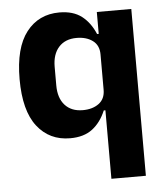

<svg xmlns="http://www.w3.org/2000/svg" viewBox="-52 -574 705 821"><g transform="rotate(-5 300.0 -164.0)"><path d="M393 -94H386Q365 -44 328.5 -16Q292 12 233 12Q144 12 91.5 -55.5Q39 -123 39 -258Q39 -393 91.5 -460.5Q144 -528 233 -528Q292 -528 328.5 -500Q365 -472 386 -422H393V-516H541V200H393ZM393 -182V-334Q393 -373 366 -393Q339 -413 297 -413Q248 -413 220.5 -382.5Q193 -352 193 -298V-218Q193 -164 220.5 -133.5Q248 -103 297 -103Q339 -103 366 -123Q393 -143 393 -182Z"/></g></svg>

Font: iA Writer Quattro V
Style: Regular
Weight: 400
Designer: Mike Abbink, Paul van der Laan, Pieter van Rosmalen, Oliver Reichenstein
Foundry: Information Architects Inc.
Version: Version 2.000